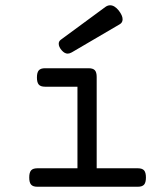

<svg xmlns="http://www.w3.org/2000/svg" viewBox="-20 -711 640 731"><path d="M399.4 -690.9Q416 -690.9 432.1 -670.9Q446.8 -651.9 446.8 -637.7Q446.8 -625 436 -618.7L253.4 -511.7Q244.6 -506.8 237.8 -506.8Q226.1 -506.8 215.3 -519Q203.6 -532.2 203.6 -544.4Q203.6 -553.7 211.4 -559.6L381.3 -684.6Q390.1 -690.9 399.4 -690.9ZM348.1 -418V-70.3H504.9Q521.5 -70.3 528.6 -62.3Q535.6 -54.2 535.6 -35.2Q535.6 -16.1 528.6 -8.1Q521.5 0 504.9 0H122.1Q105.5 0 98.4 -8.1Q91.3 -16.1 91.3 -35.2Q91.3 -54.2 98.4 -62.3Q105.5 -70.3 122.1 -70.3H274.9V-380.9H151.4Q134.8 -380.9 127.7 -388.9Q120.6 -397 120.6 -416Q120.6 -435.1 127.7 -443.1Q134.8 -451.2 151.4 -451.2H317.4Q334 -451.2 341.1 -443.6Q348.1 -436 348.1 -418Z"/></svg>

Font: Courier Prime Sans
Style: Regular
Weight: 400
Designer: Alan Dague-Greene
Foundry: Quote-Unquote Apps
Version: Version 3.020